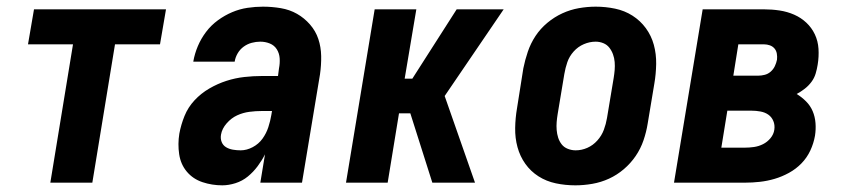

<svg xmlns="http://www.w3.org/2000/svg" viewBox="-20 -548 2540 576"><path d="M131 0 199 -415H64L82 -520H478L460 -415H325L257 0Z M647 8Q616 8 587.5 -1.5Q559 -11 540.5 -33Q522 -55 517.5 -85.5Q513 -116 518 -147Q523 -174 533.5 -200Q544 -226 563.5 -247Q583 -268 608 -282.5Q633 -297 659.5 -305.5Q686 -314 713 -317Q740 -320 766 -320H814L817 -343Q820 -358 819 -373Q818 -388 810.5 -400Q803 -412 789.5 -417.5Q776 -423 761 -423Q748 -423 735 -419.5Q722 -416 711 -408Q700 -400 693 -388Q686 -376 684 -363H560V-364Q564 -387 573.5 -409.5Q583 -432 598 -452Q613 -472 633.5 -487Q654 -502 676.5 -511.5Q699 -521 722.5 -524.5Q746 -528 769 -528Q796 -528 822.5 -523.5Q849 -519 871 -506.5Q893 -494 910 -474.5Q927 -455 935 -431Q943 -407 943.5 -380Q944 -353 940 -325L886 0H761L775 -85Q766 -67 753 -49.5Q740 -32 723.5 -18.5Q707 -5 686.5 1.5Q666 8 647 8ZM702 -97Q720 -97 738 -106.5Q756 -116 767.5 -132Q779 -148 785 -166.5Q791 -185 794 -203L796 -215H766Q747 -215 728 -212.5Q709 -210 691.5 -202Q674 -194 660 -178Q646 -162 643 -144Q641 -132 645 -122Q649 -112 658 -106.5Q667 -101 678.5 -99Q690 -97 702 -97Z M1277 0 1211 -208H1177L1143 0H1018L1104 -520H1229L1194 -312H1217L1350 -520H1491L1314 -260L1405 0Z M1706 8Q1676 8 1647.5 2Q1619 -4 1595.5 -19Q1572 -34 1556 -56.5Q1540 -79 1532.5 -106.5Q1525 -134 1525.5 -164Q1526 -194 1531 -223L1550 -343Q1555 -368 1563.5 -393Q1572 -418 1586.5 -440Q1601 -462 1622 -479.5Q1643 -497 1667 -508Q1691 -519 1716.5 -523.5Q1742 -528 1767 -528Q1797 -528 1825.5 -522Q1854 -516 1877.5 -501Q1901 -486 1917.5 -463.5Q1934 -441 1941.5 -413.5Q1949 -386 1948.5 -356Q1948 -326 1943 -297L1923 -177Q1919 -152 1910.5 -127Q1902 -102 1887 -80Q1872 -58 1851.5 -40.5Q1831 -23 1807 -12Q1783 -1 1757 3.5Q1731 8 1706 8ZM1707 -97Q1725 -97 1742 -104.5Q1759 -112 1772 -126.5Q1785 -141 1791.5 -158.5Q1798 -176 1801 -194L1821 -314Q1823 -326 1824 -338Q1825 -350 1824 -362Q1823 -374 1819 -385Q1815 -396 1808 -405Q1801 -414 1790 -418.5Q1779 -423 1767 -423Q1749 -423 1731.5 -415.5Q1714 -408 1701 -393.5Q1688 -379 1682 -361.5Q1676 -344 1673 -326L1653 -206Q1651 -194 1650 -182Q1649 -170 1650 -158Q1651 -146 1654.5 -135Q1658 -124 1665 -115Q1672 -106 1683.5 -101.5Q1695 -97 1707 -97Z M2002 0 2088 -520H2272Q2296 -520 2319 -516.5Q2342 -513 2362.5 -504Q2383 -495 2399 -480Q2415 -465 2424.5 -445Q2434 -425 2435.5 -401.5Q2437 -378 2433 -354Q2431 -341 2427 -327.5Q2423 -314 2414.5 -302.5Q2406 -291 2394.5 -282Q2383 -273 2370 -266Q2385 -257 2398 -244Q2411 -231 2418 -214.5Q2425 -198 2426.5 -179Q2428 -160 2425 -141Q2421 -118 2411 -96.5Q2401 -75 2384.5 -58Q2368 -41 2347 -29.5Q2326 -18 2304 -11.5Q2282 -5 2259.5 -2.5Q2237 0 2215 0ZM2180 -321H2255Q2264 -321 2274 -323.5Q2284 -326 2292 -333Q2300 -340 2304.5 -349.5Q2309 -359 2311 -369Q2312 -378 2310.5 -387Q2309 -396 2303.5 -402.5Q2298 -409 2289.5 -412Q2281 -415 2272 -415H2195ZM2144 -105H2214Q2228 -105 2242 -107Q2256 -109 2269 -115.5Q2282 -122 2291.5 -133.5Q2301 -145 2303 -159Q2305 -173 2300 -185Q2295 -197 2285 -204Q2275 -211 2261.5 -213.5Q2248 -216 2234 -216H2162Z"/></svg>

Font: Iosevka Term Curly XBd Obl
Style: Regular
Weight: 800
Italic angle: -9°
Designer: Belleve Invis
Foundry: Belleve Invis
Version: Version 32.3.0